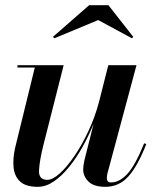

<svg xmlns="http://www.w3.org/2000/svg" viewBox="-20 -712 614 742"><path d="M359.5 -634.5 190 -564 184.5 -569.5 324.5 -692H399L495 -569.5L490 -564ZM226 -460 147 -148.5Q132.5 -89.5 130.8 -53.2Q129 -17 163 -17Q183.5 -17 211 -41.8Q238.5 -66.5 267.5 -109Q296.5 -151.5 321.8 -205.5Q347 -259.5 362.5 -317.5L398.5 -460H507.5L395 -41Q393 -33 393 -23.5Q393 -7 409 -7Q441.5 -7 472 -39.8Q502.5 -72.5 537 -158L545.5 -155.5Q512 -70 476 -30Q440 10 387 10Q343 10 322.2 -10.2Q301.5 -30.5 301.5 -57Q301.5 -71.5 306 -91.5L341.5 -233Q323.5 -188.5 299.5 -145.2Q275.5 -102 247.2 -67Q219 -32 188.2 -11Q157.5 10 126 10Q80 10 58 -10.2Q36 -30.5 32.5 -64.5Q29 -98.5 38.5 -141L114.5 -451H47.5V-460Z"/></svg>

Font: Bodoni* 24pt Medium
Style: Italic
Weight: 500
Italic angle: -13°
Version: Version 2.3